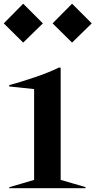

<svg xmlns="http://www.w3.org/2000/svg" viewBox="-36 -992 504 1012"><path d="M86.2 -972.5 190 -868.8 86.2 -767.5 -16.2 -868.8ZM343.8 -972.5 447.5 -868.8 343.8 -767.5 241.2 -868.8ZM12.5 -5 143.8 -43.8V-522.5L12.5 -536.2V-543.8Q42.5 -551.2 76.9 -561.9Q111.2 -572.5 146.2 -584.4Q181.2 -596.2 214.4 -609.4Q247.5 -622.5 275 -636.2L283.8 -635V-43.8Q320 -33.8 348.8 -25Q373.8 -17.5 394.4 -11.9Q415 -6.2 415 -5V0H12.5Z"/></svg>

Font: Equateur
Style: Regular
Weight: 400
Designer: Ange Degheest & Eugénie Bidaut
Foundry: Velvetyne Type Foundry
Version: Version 1.000;FEAKit 1.0